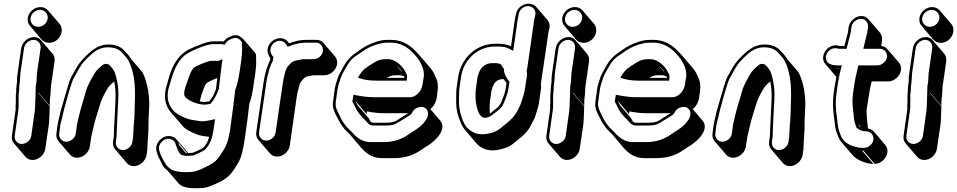

<svg xmlns="http://www.w3.org/2000/svg" viewBox="-20 -742 5140 1031"><path d="M129 -645C127 -628 131 -614 142 -602L202 -531C213 -519 227 -512 244 -512C277 -512 306 -538 311 -571C313 -588 310 -603 299 -615L238 -686C227 -698 214 -704 197 -704C164 -704 134 -678 129 -645ZM94 -483 76 -359C73 -339 71 -322 72 -307L70 -291C68 -276 67 -265 67 -259C68 -241 64 -239 65 -217C66 -188 63 -185 64 -153L44 -13C42 3 45 16 55 28L116 99C126 111 139 117 155 117C187 117 218 90 223 58L243 -78L245 -113L247 -171L186 -242V-245L247 -174L248 -210L251 -234L253 -270C253 -276 254 -282 255 -288L273 -412C275 -428 272 -442 262 -454L201 -525C191 -537 179 -543 162 -543C130 -543 99 -515 94 -483ZM97 31C73 31 56 11 59 -13L79 -154C81 -169 79 -183 80 -189C81 -198 79 -233 81 -242C85 -261 81 -265 85 -291L87 -308C89 -322 88 -339 91 -359L109 -483C112 -507 136 -528 160 -528C184 -528 201 -507 198 -483L180 -359C179 -353 178 -346 178 -340L176 -304L172 -280L171 -244V-241L169 -182L167 -148L148 -13C145 11 121 31 97 31ZM195 -689C220 -689 240 -667 236 -642C232 -617 210 -598 185 -598C160 -598 140 -620 144 -645C148 -670 170 -689 195 -689Z M767 90 771 61 774 1C775 -17 777 -32 777 -43C777 -74 778 -119 780 -149C786 -218 773 -299 745 -354L684 -425C676 -440 659 -459 645 -473C625 -493 598 -503 562 -503C526 -503 492 -488 460 -459C432 -434 409 -409 394 -384L363 -329C353 -312 338 -255 331 -233L309 -157C305 -144 302 -132 300 -121C296 -101 292 -90 289 -71L283 -25C281 -9 284 4 294 16L355 87C365 99 378 105 394 105C426 105 457 78 462 46L469 0C469 -2 469 -6 471 -12C479 -44 487 -85 499 -122C522 -194 518 -200 559 -269C566 -281 578 -292 593 -305C600 -272 602 -237 600 -202C598 -177 595 -81 593 -65L591 -8L587 19C585 35 589 49 599 61C619 85 640 108 660 132C670 144 683 150 699 150C731 150 762 122 767 90ZM573 -361 556 -381C562 -375 568 -368 573 -361ZM336 19C312 19 295 -1 298 -25L304 -71C305 -78 307 -85 309 -92C315 -112 318 -133 324 -155L345 -231C351 -250 367 -308 376 -323L407 -378C421 -403 442 -424 469 -449C499 -476 528 -488 559 -488C592 -488 616 -479 633 -462C652 -442 665 -426 670 -416C709 -340 707 -255 703 -154C701 -119 703 -108 698 -70V-69L695 -9L691 19C688 43 664 64 640 64C616 64 599 43 602 19L606 -9L608 -66C609 -85 613 -177 615 -204C618 -254 613 -302 598 -348C593 -364 583 -377 568 -392C563 -397 556 -399 550 -399C544 -399 537 -398 530 -392L522 -385C505 -371 494 -359 486 -345C464 -307 450 -280 444 -260C435 -227 413 -159 405 -123C399 -93 396 -89 393 -71L387 -25C384 -1 360 19 336 19Z M990 80C989 79 989 77 988 76L927 6C915 -8 889 -18 862 -7C837 4 810 36 821 71L825 85C829 97 835 111 845 128C850 143 852 143 858 153C862 160 869 164 880 174L940 244C960 267 1007 272 1071 267C1085 266 1105 260 1130 249C1180 227 1208 212 1238 166C1270 118 1277 102 1290 31L1297 -15C1307 -83 1314 -140 1319 -186C1328 -207 1336 -243 1343 -295L1351 -350C1355 -380 1357 -408 1355 -433C1356 -443 1355 -451 1351 -457L1290 -528C1274 -546 1255 -558 1231 -551C1208 -544 1191 -534 1181 -519C1177 -520 1174 -520 1171 -520H1125C1107 -520 1079 -513 1041 -497C1035 -495 1027 -491 1015 -486C950 -460 910 -410 885 -319C882 -306 879 -297 877 -290C856 -226 865 -174 901 -135L962 -64C976 -48 1002 -34 1040 -19C1050 -15 1071 -11 1103 -7C1098 14 1089 32 1072 51C1059 60 1030 72 1017 78C1015 78 1002 79 990 80ZM978 80 941 36 937 23 985 80ZM1147 -323C1145 -306 1142 -287 1140 -266C1139 -265 1139 -263 1139 -262C1131 -237 1119 -216 1104 -198L1083 -195C1072 -193 1062 -196 1052 -198C1055 -206 1058 -216 1061 -230C1073 -265 1081 -286 1085 -290C1089 -294 1091 -296 1091 -297C1111 -309 1123 -314 1147 -323ZM1171 -398 1175 -425 1154 -415H1145H1108C1075 -405 1043 -393 1016 -376V-372C1005 -359 999 -343 986 -304C976 -275 958 -234 978 -217C1000 -198 1042 -180 1081 -180H1082L1110 -184C1129 -206 1143 -230 1153 -260L1155 -263C1162 -326 1168 -375 1171 -398ZM1221 -86 1215 -40C1202 29 1196 41 1165 88C1151 109 1138 124 1124 133C1104 147 1040 179 1012 181C949 186 910 178 891 162C879 152 872 144 872 143C863 128 843 94 839 79L835 65C827 39 848 15 866 7C894 -5 917 12 922 29L926 42C930 54 937 70 948 86C960 93 975 96 992 95C1005 94 1014 93 1015 93H1018C1035 85 1065 73 1081 62C1118 21 1122 -11 1132 -83L1135 -102L1115 -98C1089 -92 1071 -89 1058 -91C1020 -96 995 -101 987 -104C950 -118 925 -133 913 -146C879 -183 871 -228 891 -287C893 -294 896 -304 900 -317C919 -385 947 -428 980 -451C1013 -473 1091 -505 1123 -505H1169C1170 -505 1173 -505 1176 -504L1186 -502L1193 -512C1200 -522 1213 -531 1234 -537C1250 -542 1263 -537 1277 -518C1279 -515 1281 -511 1280 -504L1279 -502C1281 -478 1280 -451 1276 -421L1268 -366C1260 -313 1252 -279 1243 -259C1238 -212 1231 -155 1221 -86Z M1536 40 1574 -227C1577 -248 1582 -261 1586 -276L1590 -293C1595 -301 1594 -302 1606 -315C1614 -324 1622 -330 1631 -332C1644 -334 1658 -338 1669 -338H1722C1754 -338 1785 -365 1790 -397C1792 -413 1789 -427 1779 -439L1718 -510C1709 -522 1695 -528 1679 -528H1626C1595 -528 1563 -522 1532 -509C1530 -513 1528 -516 1525 -519C1494 -555 1430 -533 1418 -484C1413 -462 1421 -447 1430 -432C1431 -432 1431 -432 1431 -431L1432 -430L1430 -418C1423 -406 1419 -393 1415 -381L1409 -364C1403 -342 1400 -330 1395 -298L1356 -31C1354 -15 1358 -2 1368 10L1429 81C1439 93 1452 99 1468 99C1500 99 1531 72 1536 40ZM1714 -468C1711 -444 1688 -424 1664 -424H1611C1598 -424 1584 -419 1570 -417C1556 -415 1544 -407 1534 -395C1525 -385 1521 -381 1518 -372C1517 -370 1516 -369 1515 -368L1510 -349C1506 -333 1502 -319 1499 -298L1460 -31C1457 -7 1434 13 1410 13C1386 13 1368 -7 1371 -31L1410 -298C1415 -330 1419 -341 1424 -362L1429 -379C1433 -392 1439 -403 1445 -415L1448 -436L1443 -442L1439 -449C1425 -469 1433 -498 1453 -513C1479 -532 1505 -523 1519 -500L1525 -491L1536 -495C1566 -507 1595 -513 1624 -513H1677C1700 -513 1717 -491 1714 -468Z M2046 -134H2172C2161 -127 2151 -121 2133 -110C2103 -90 2096 -83 2050 -83H1985C1970 -83 1965 -96 1961 -106L1900 -177C1896 -186 1892 -194 1888 -201L1948 -130L1951 -144C1983 -137 2015 -134 2046 -134ZM2291 -156C2311 -173 2323 -196 2326 -224L2330 -255C2334 -284 2330 -309 2318 -330C2312 -347 2303 -363 2290 -378L2229 -449C2223 -456 2217 -462 2210 -469C2173 -508 2129 -528 2080 -528H2061C2038 -528 2018 -524 1999 -517C1967 -507 1937 -492 1910 -472C1905 -468 1900 -464 1895 -461C1873 -447 1855 -430 1840 -410C1833 -400 1798 -339 1794 -324C1788 -303 1782 -291 1778 -267L1768 -194C1765 -175 1769 -155 1780 -132C1783 -127 1788 -118 1794 -105C1804 -83 1818 -65 1830 -49L1859 -20L1919 51C1951 88 1987 107 2028 107H2099C2151 107 2197 93 2237 66C2259 51 2273 42 2279 39C2323 11 2382 -50 2343 -95ZM2141 -352 2110 -388C2123 -377 2134 -366 2141 -352ZM2151 -331V-326V-324H2058C2073 -334 2088 -338 2104 -338H2123C2132 -338 2142 -336 2151 -331ZM1917 -320C1938 -313 1967 -309 2001 -309H2164L2166 -326C2168 -339 2161 -347 2157 -356C2145 -382 2106 -424 2065 -424H2046C2027 -424 2008 -418 1990 -407C1975 -397 1966 -391 1963 -390C1958 -387 1952 -382 1948 -379C1934 -371 1923 -358 1912 -341L1902 -325ZM1988 -220C1958 -220 1927 -224 1895 -230L1878 -233L1872 -196C1877 -188 1882 -180 1886 -170C1896 -146 1914 -122 1938 -100C1949 -89 1961 -68 1983 -68H2048C2071 -68 2088 -70 2102 -76C2119 -84 2159 -110 2174 -119C2182 -124 2188 -127 2193 -137C2200 -151 2209 -159 2222 -164C2265 -181 2292 -142 2272 -106C2260 -85 2242 -64 2212 -45C2203 -40 2191 -32 2169 -17C2132 8 2090 21 2041 21H1970C1934 21 1901 4 1871 -31C1865 -38 1854 -47 1842 -60C1836 -67 1832 -73 1825 -82C1815 -95 1801 -128 1794 -141C1783 -161 1781 -179 1783 -194L1793 -267C1795 -278 1798 -287 1800 -294C1811 -324 1809 -330 1829 -364C1855 -409 1864 -425 1902 -449C1908 -453 1913 -456 1918 -460C1943 -479 1971 -493 2001 -503C2019 -508 2037 -513 2059 -513H2078C2123 -513 2163 -495 2198 -458C2220 -435 2234 -416 2244 -393C2253 -373 2259 -353 2255 -326L2250 -295C2246 -264 2233 -243 2209 -228C2200 -222 2191 -220 2180 -220Z M2440 -326 2432 -270C2431 -262 2430 -254 2430 -246C2429 -205 2428 -170 2436 -135C2448 -93 2461 -63 2475 -47L2535 24C2566 61 2608 71 2652 63C2690 56 2716 47 2741 25C2748 19 2756 13 2763 7C2799 -20 2823 -49 2837 -81C2842 -93 2851 -104 2854 -117C2859 -135 2870 -164 2874 -188L2885 -267C2886 -276 2886 -284 2884 -292C2886 -298 2886 -304 2887 -310L2924 -561C2925 -566 2925 -572 2927 -578L2930 -589C2934 -605 2931 -619 2922 -632L2861 -703C2830 -740 2763 -720 2752 -670L2749 -659C2747 -650 2745 -641 2744 -632L2724 -493C2707 -502 2685 -507 2658 -507H2638C2540 -507 2455 -432 2440 -326ZM2685 -317C2689 -310 2694 -304 2700 -297L2694 -259C2691 -240 2676 -204 2671 -192C2664 -176 2655 -167 2639 -155C2624 -144 2620 -138 2610 -131C2609 -148 2609 -182 2611 -199L2619 -255L2624 -270C2633 -301 2651 -317 2681 -317ZM2808 -361C2810 -354 2811 -346 2810 -338L2798 -259C2794 -234 2783 -208 2778 -190C2775 -178 2768 -167 2763 -156C2750 -127 2728 -101 2694 -75C2686 -69 2679 -63 2671 -56C2655 -42 2636 -32 2613 -27C2562 -15 2523 -19 2487 -58C2474 -71 2461 -99 2451 -140C2444 -167 2444 -196 2445 -227C2446 -240 2445 -256 2447 -270L2455 -326C2469 -424 2547 -492 2636 -492H2658C2683 -492 2700 -488 2715 -480L2736 -469L2759 -632C2760 -640 2762 -649 2764 -658L2766 -669C2769 -681 2775 -691 2786 -699C2820 -724 2863 -699 2854 -661L2852 -650C2851 -644 2849 -638 2848 -632L2812 -381C2811 -374 2810 -367 2808 -361ZM2570 -113C2589 -103 2615 -117 2626 -127C2629 -130 2638 -136 2648 -144C2666 -157 2677 -169 2685 -188C2691 -202 2706 -239 2709 -259L2716 -303C2699 -322 2688 -343 2686 -365L2685 -377H2681L2676 -387C2675 -389 2671 -394 2669 -397C2662 -400 2653 -403 2643 -403H2623C2586 -403 2559 -380 2549 -343L2544 -327L2536 -270C2527 -207 2541 -129 2570 -113Z M2999 -645C2997 -628 3001 -614 3012 -602L3072 -531C3083 -519 3097 -512 3114 -512C3147 -512 3176 -538 3181 -571C3183 -588 3180 -603 3169 -615L3108 -686C3097 -698 3084 -704 3067 -704C3034 -704 3004 -678 2999 -645ZM2964 -483 2946 -359C2943 -339 2941 -322 2942 -307L2940 -291C2938 -276 2937 -265 2937 -259C2938 -241 2934 -239 2935 -217C2936 -188 2933 -185 2934 -153L2914 -13C2912 3 2915 16 2925 28L2986 99C2996 111 3009 117 3025 117C3057 117 3088 90 3093 58L3113 -78L3115 -113L3117 -171L3056 -242V-245L3117 -174L3118 -210L3121 -234L3123 -270C3123 -276 3124 -282 3125 -288L3143 -412C3145 -428 3142 -442 3132 -454L3071 -525C3061 -537 3049 -543 3032 -543C3000 -543 2969 -515 2964 -483ZM2967 31C2943 31 2926 11 2929 -13L2949 -154C2951 -169 2949 -183 2950 -189C2951 -198 2949 -233 2951 -242C2955 -261 2951 -265 2955 -291L2957 -308C2959 -322 2958 -339 2961 -359L2979 -483C2982 -507 3006 -528 3030 -528C3054 -528 3071 -507 3068 -483L3050 -359C3049 -353 3048 -346 3048 -340L3046 -304L3042 -280L3041 -244V-241L3039 -182L3037 -148L3018 -13C3015 11 2991 31 2967 31ZM3065 -689C3090 -689 3110 -667 3106 -642C3102 -617 3080 -598 3055 -598C3030 -598 3010 -620 3014 -645C3018 -670 3040 -689 3065 -689Z M3455 -134H3581C3570 -127 3560 -121 3542 -110C3512 -90 3505 -83 3459 -83H3394C3379 -83 3374 -96 3370 -106L3309 -177C3305 -186 3301 -194 3297 -201L3357 -130L3360 -144C3392 -137 3424 -134 3455 -134ZM3700 -156C3720 -173 3732 -196 3735 -224L3739 -255C3743 -284 3739 -309 3727 -330C3721 -347 3712 -363 3699 -378L3638 -449C3632 -456 3626 -462 3619 -469C3582 -508 3538 -528 3489 -528H3470C3447 -528 3427 -524 3408 -517C3376 -507 3346 -492 3319 -472C3314 -468 3309 -464 3304 -461C3282 -447 3264 -430 3249 -410C3242 -400 3207 -339 3203 -324C3197 -303 3191 -291 3187 -267L3177 -194C3174 -175 3178 -155 3189 -132C3192 -127 3197 -118 3203 -105C3213 -83 3227 -65 3239 -49L3268 -20L3328 51C3360 88 3396 107 3437 107H3508C3560 107 3606 93 3646 66C3668 51 3682 42 3688 39C3732 11 3791 -50 3752 -95ZM3550 -352 3519 -388C3532 -377 3543 -366 3550 -352ZM3560 -331V-326V-324H3467C3482 -334 3497 -338 3513 -338H3532C3541 -338 3551 -336 3560 -331ZM3326 -320C3347 -313 3376 -309 3410 -309H3573L3575 -326C3577 -339 3570 -347 3566 -356C3554 -382 3515 -424 3474 -424H3455C3436 -424 3417 -418 3399 -407C3384 -397 3375 -391 3372 -390C3367 -387 3361 -382 3357 -379C3343 -371 3332 -358 3321 -341L3311 -325ZM3397 -220C3367 -220 3336 -224 3304 -230L3287 -233L3281 -196C3286 -188 3291 -180 3295 -170C3305 -146 3323 -122 3347 -100C3358 -89 3370 -68 3392 -68H3457C3480 -68 3497 -70 3511 -76C3528 -84 3568 -110 3583 -119C3591 -124 3597 -127 3602 -137C3609 -151 3618 -159 3631 -164C3674 -181 3701 -142 3681 -106C3669 -85 3651 -64 3621 -45C3612 -40 3600 -32 3578 -17C3541 8 3499 21 3450 21H3379C3343 21 3310 4 3280 -31C3274 -38 3263 -47 3251 -60C3245 -67 3241 -73 3234 -82C3224 -95 3210 -128 3203 -141C3192 -161 3190 -179 3192 -194L3202 -267C3204 -278 3207 -287 3209 -294C3220 -324 3218 -330 3238 -364C3264 -409 3273 -425 3311 -449C3317 -453 3322 -456 3327 -460C3352 -479 3380 -493 3410 -503C3428 -508 3446 -513 3468 -513H3487C3532 -513 3572 -495 3607 -458C3629 -435 3643 -416 3653 -393C3662 -373 3668 -353 3664 -326L3659 -295C3655 -264 3642 -243 3618 -228C3609 -222 3600 -220 3589 -220Z M4290 90 4294 61 4297 1C4298 -17 4300 -32 4300 -43C4300 -74 4301 -119 4303 -149C4309 -218 4296 -299 4268 -354L4207 -425C4199 -440 4182 -459 4168 -473C4148 -493 4121 -503 4085 -503C4049 -503 4015 -488 3983 -459C3955 -434 3932 -409 3917 -384L3886 -329C3876 -312 3861 -255 3854 -233L3832 -157C3828 -144 3825 -132 3823 -121C3819 -101 3815 -90 3812 -71L3806 -25C3804 -9 3807 4 3817 16L3878 87C3888 99 3901 105 3917 105C3949 105 3980 78 3985 46L3992 0C3992 -2 3992 -6 3994 -12C4002 -44 4010 -85 4022 -122C4045 -194 4041 -200 4082 -269C4089 -281 4101 -292 4116 -305C4123 -272 4125 -237 4123 -202C4121 -177 4118 -81 4116 -65L4114 -8L4110 19C4108 35 4112 49 4122 61C4142 85 4163 108 4183 132C4193 144 4206 150 4222 150C4254 150 4285 122 4290 90ZM4096 -361 4079 -381C4085 -375 4091 -368 4096 -361ZM3859 19C3835 19 3818 -1 3821 -25L3827 -71C3828 -78 3830 -85 3832 -92C3838 -112 3841 -133 3847 -155L3868 -231C3874 -250 3890 -308 3899 -323L3930 -378C3944 -403 3965 -424 3992 -449C4022 -476 4051 -488 4082 -488C4115 -488 4139 -479 4156 -462C4175 -442 4188 -426 4193 -416C4232 -340 4230 -255 4226 -154C4224 -119 4226 -108 4221 -70V-69L4218 -9L4214 19C4211 43 4187 64 4163 64C4139 64 4122 43 4125 19L4129 -9L4131 -66C4132 -85 4136 -177 4138 -204C4141 -254 4136 -302 4121 -348C4116 -364 4106 -377 4091 -392C4086 -397 4079 -399 4073 -399C4067 -399 4060 -398 4053 -392L4045 -385C4028 -371 4017 -359 4009 -345C3987 -307 3973 -280 3967 -260C3958 -227 3936 -159 3928 -123C3922 -93 3919 -89 3916 -71L3910 -25C3907 -1 3883 19 3859 19Z M4818 -365C4820 -381 4817 -394 4807 -406L4746 -477C4737 -488 4726 -494 4712 -495V-496L4716 -525C4718 -541 4715 -555 4705 -567L4644 -638C4634 -650 4622 -656 4605 -656C4573 -656 4542 -628 4537 -596L4533 -567L4514 -495H4489C4428 -516 4375 -441 4412 -398L4471 -329C4468 -311 4464 -290 4460 -265L4456 -235C4451 -198 4452 -155 4459 -108C4461 -93 4465 -54 4469 -41C4477 -19 4484 4 4498 21L4559 92C4580 116 4628 138 4670 138L4609 67H4616L4677 138C4709 138 4740 110 4745 78C4747 62 4744 49 4734 37L4674 -34C4665 -44 4654 -50 4641 -52C4638 -80 4630 -132 4635 -164L4640 -194C4646 -238 4653 -275 4661 -305H4750C4782 -305 4813 -333 4818 -365ZM4480 -371 4475 -376H4481C4481 -374 4480 -373 4480 -371ZM4604 -58C4599 -60 4596 -64 4593 -66L4589 -75ZM4603 -641C4627 -641 4644 -620 4641 -596L4637 -568L4616 -480H4704C4728 -480 4746 -460 4743 -436C4740 -412 4715 -391 4691 -391H4589L4586 -378C4578 -347 4570 -309 4564 -265L4560 -235C4557 -212 4557 -187 4560 -160C4566 -113 4563 -102 4575 -68L4580 -55C4592 -48 4605 -37 4624 -37H4631C4655 -37 4673 -16 4670 8C4667 32 4643 52 4619 52H4612C4594 52 4574 48 4551 39C4520 27 4501 6 4491 -24C4488 -33 4485 -41 4483 -48C4479 -59 4476 -100 4474 -113C4467 -159 4466 -200 4471 -235L4475 -265C4482 -315 4490 -352 4496 -374L4501 -391H4477C4441 -391 4424 -402 4417 -420C4413 -431 4414 -442 4420 -454C4431 -476 4455 -490 4485 -480H4526L4548 -566L4552 -596C4555 -620 4579 -641 4603 -641Z M4917 -645C4915 -628 4919 -614 4930 -602L4990 -531C5001 -519 5015 -512 5032 -512C5065 -512 5094 -538 5099 -571C5101 -588 5098 -603 5087 -615L5026 -686C5015 -698 5002 -704 4985 -704C4952 -704 4922 -678 4917 -645ZM4882 -483 4864 -359C4861 -339 4859 -322 4860 -307L4858 -291C4856 -276 4855 -265 4855 -259C4856 -241 4852 -239 4853 -217C4854 -188 4851 -185 4852 -153L4832 -13C4830 3 4833 16 4843 28L4904 99C4914 111 4927 117 4943 117C4975 117 5006 90 5011 58L5031 -78L5033 -113L5035 -171L4974 -242V-245L5035 -174L5036 -210L5039 -234L5041 -270C5041 -276 5042 -282 5043 -288L5061 -412C5063 -428 5060 -442 5050 -454L4989 -525C4979 -537 4967 -543 4950 -543C4918 -543 4887 -515 4882 -483ZM4885 31C4861 31 4844 11 4847 -13L4867 -154C4869 -169 4867 -183 4868 -189C4869 -198 4867 -233 4869 -242C4873 -261 4869 -265 4873 -291L4875 -308C4877 -322 4876 -339 4879 -359L4897 -483C4900 -507 4924 -528 4948 -528C4972 -528 4989 -507 4986 -483L4968 -359C4967 -353 4966 -346 4966 -340L4964 -304L4960 -280L4959 -244V-241L4957 -182L4955 -148L4936 -13C4933 11 4909 31 4885 31ZM4983 -689C5008 -689 5028 -667 5024 -642C5020 -617 4998 -598 4973 -598C4948 -598 4928 -620 4932 -645C4936 -670 4958 -689 4983 -689Z"/></svg>

Font: AppleStorm
Style: ShdXbdIta
Weight: 800
Foundry: Cannot Into Space Fonts
Version: Version 1.01